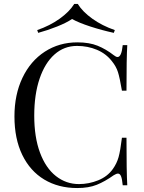

<svg xmlns="http://www.w3.org/2000/svg" viewBox="-20 -936 728 970"><path d="M555 -657Q566 -648 574 -648Q594 -648 600 -708H623Q619 -643 619 -478H596Q585 -543 576 -571.5Q567 -600 546 -626Q516 -665 469.5 -684.5Q423 -704 369 -704Q304 -704 255.5 -661Q207 -618 180 -538.5Q153 -459 153 -352Q153 -243 182 -165Q211 -87 262.5 -46.5Q314 -6 379 -6Q429 -6 476 -25Q523 -44 550 -82Q570 -110 579 -142Q588 -174 596 -240H619Q619 -68 623 0H600Q597 -32 591.5 -45.5Q586 -59 576 -59Q568 -59 555 -51Q510 -19 469 -2.5Q428 14 370 14Q275 14 203.5 -29Q132 -72 92.5 -153.5Q53 -235 53 -348Q53 -458 93.5 -543Q134 -628 206.5 -675Q279 -722 371 -722Q431 -722 473 -705Q515 -688 555 -657ZM560 -784 555 -770Q495 -783 436.5 -802Q378 -821 344 -840Q316 -821 268.5 -802Q221 -783 173 -770L168 -784Q232 -806 281.5 -841.5Q331 -877 355 -916H373Q397 -877 446.5 -841.5Q496 -806 560 -784Z"/></svg>

Font: Playfair Display SC
Style: Regular
Weight: 400
Designer: Claus Eggers Sørensen
Foundry: Claus Eggers Sørensen
Version: Version 1.200; ttfautohint (v1.6)